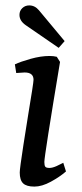

<svg xmlns="http://www.w3.org/2000/svg" viewBox="-20 -683 303 710"><path d="M53 -45Q53 -59 66.5 -146.5Q80 -234 84 -257Q104 -377 104 -388Q104 -415 71 -415Q64 -415 40 -413L35 -445Q56 -455 93.5 -465.5Q131 -476 163 -476Q178 -476 190 -473L202 -454Q144 -106 144 -84Q144 -71 147.5 -66.5Q151 -62 163 -62Q174 -62 189.5 -69Q205 -76 214 -81L224 -49Q201 -29 168 -11Q135 7 107 7Q78 7 65.5 -5Q53 -17 53 -45ZM52 -628Q52 -643 62.5 -653Q73 -663 88 -663Q109 -663 124 -645L219 -531L197 -506L75 -590Q52 -606 52 -628Z"/></svg>

Font: Caladea
Style: Italic
Weight: 400
Italic angle: -9°
Designer: Carolina Giovagnoli and Andres Torresi
Foundry: Carolina Giovagnoli & Andres Torresi
Version: Version 1.001